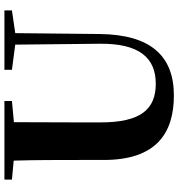

<svg xmlns="http://www.w3.org/2000/svg" viewBox="11 -798 807 869"><g transform="rotate(-90 414.5 -363.5)"><path d="M533 -713 647 -698 651 -316C653 -135 586 -62 470 -62C355 -62 295 -129 295 -312V-406L296 -704L392 -713V-747H36V-713L122 -705C125 -605 125 -504 125 -406V-297C125 -61 245 20 417 20C595 20 692 -84 695 -314L699 -698L802 -713V-747H533Z"/></g></svg>

Font: Noto Serif CJK HK Black
Style: Regular
Weight: 900
Designer: Ryoko NISHIZUKA 西塚涼子 (kana & ideographs); Frank Grießhammer (Latin, Greek & Cyrillic); Wenlong ZHANG 张文龙 (bopomofo); San
Foundry: Adobe
Version: Version 2.001;hotconv 1.1.0;makeotfexe 2.6.0